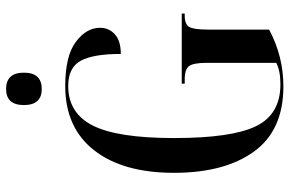

<svg xmlns="http://www.w3.org/2000/svg" viewBox="-184 -780 973 646"><g transform="rotate(-90 303.0 -456.5)"><path d="M336 10Q437 10 527 -38V-245Q527 -292 536 -307Q545 -322 574 -322H581V-332H345V-322H359Q394 -322 404.5 -307Q415 -292 415 -248V-14Q388 0 343 0Q242 0 202 -82Q162 -164 162 -358Q162 -548 204 -631Q246 -714 337 -714Q399 -714 422 -672Q445 -630 445 -537Q489 -537 511 -557Q533 -577 533 -607Q533 -653 485.5 -688.5Q438 -724 337 -724Q197 -724 121 -627Q45 -530 45 -358Q45 -188 116.5 -89Q188 10 336 10ZM327 -803Q382 -803 382 -863Q382 -923 327 -923Q273 -923 273 -863Q273 -803 327 -803Z"/></g></svg>

Font: Noto Serif Display Condensed Semi
Style: Regular
Weight: 600
Width: 3
Designer: Monotype Design Team
Foundry: Monotype Imaging Inc.
Version: Version 1.900